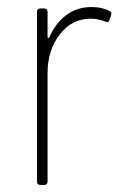

<svg xmlns="http://www.w3.org/2000/svg" viewBox="-20 -525 353 545"><path d="M290 -494Q294 -493 295.5 -489Q297 -485 295 -481L291 -469Q288 -459 278 -464Q260 -472 235 -472Q183 -471 149 -426.5Q115 -382 115 -317V-10Q115 0 105 0H95Q85 0 85 -10V-491Q85 -501 95 -501H105Q115 -501 115 -491V-420Q115 -417 116.5 -417Q118 -417 120 -419Q138 -460 168.5 -482.5Q199 -505 240 -505Q270 -505 290 -494Z"/></svg>

Font: Barlow Semi Condensed Thin
Style: Regular
Weight: 250
Width: 4
Designer: Jeremy Tribby
Foundry: Tribby Type
Version: Version 1.408